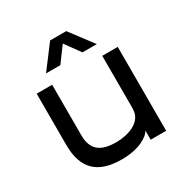

<svg xmlns="http://www.w3.org/2000/svg" viewBox="-165 -847 967 999"><g transform="rotate(-30 318.0 -347.5)"><path d="M270 -709 166 -571H252L319 -662L385 -571H471L367 -709ZM285 14C390 14 450 -26 465 -55V0H558V-504H465V-202C465 -191 465 -178 463 -167C452 -107 378 -78 304 -78C210 -78 164 -113 164 -201V-504H71V-197C71 -52 141 14 285 14Z"/></g></svg>

Font: Hibana SubMedium
Style: Regular
Weight: 500
Width: 6
Designer: pygmalion
Foundry: ybstudio
Version: Version 0.930;hotconv 1.0.109;makeotfexe 2.5.65596